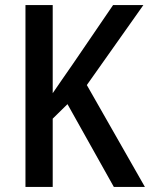

<svg xmlns="http://www.w3.org/2000/svg" viewBox="-20 -734 591 754"><path d="M549 0H427L245 -325L187 -268V0H80V-714H187V-368Q203 -392 223 -420.5Q243 -449 265 -481L424 -714H543L321 -400Z"/></svg>

Font: Noto Sans Display SemiCondensed Medium
Style: Regular
Weight: 500
Width: 4
Designer: Monotype Design Team
Foundry: Monotype Imaging Inc.
Version: Version 2.003